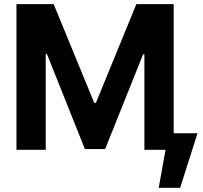

<svg xmlns="http://www.w3.org/2000/svg" viewBox="-20 -727 983 932"><path d="M240.5 -707 437.4 -227.8H445.6L641.9 -707H823.1V0H680.9V-463.4H674.6L490.3 -3.3H392.2L207.9 -464.5H202V0H59.9V-707ZM854.5 184.7H750.4L797.9 -80H938.7Z"/></svg>

Font: WEMIX Pretendard Variable
Style: Regular
Weight: 400
Designer: Base glyphs from Inter by Rasmus Andersson; Hangeul glyphs from Noto Sans CJK(Source Han Sans) by Jang Soo-young and Kan
Foundry: Kil Hyung-jin
Version: Version 1.000;Glyphs 3.2 (3208)